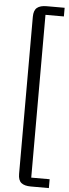

<svg xmlns="http://www.w3.org/2000/svg" viewBox="-66 -901 390 1081"><g transform="rotate(5 129.5 -360.5)"><path d="M152 149Q116 149 98 134.5Q80 120 80 84V-804Q80 -840 98 -855Q116 -870 152 -870H254V-821H150V99H254V149Z"/></g></svg>

Font: Kelly Slab
Style: Regular
Weight: 400
Designer: Denis Masharov
Foundry: Denis Masharov
Version: Version 1.001